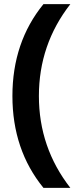

<svg xmlns="http://www.w3.org/2000/svg" viewBox="-20 -734 380 928"><path d="M40 -270Q40 -530 190 -714H320Q168 -519 168 -270Q168 -21 320 174H190Q40 -10 40 -270Z"/></svg>

Font: Prompt Medium
Style: Regular
Weight: 500
Designer: Katatrad Team
Foundry: CadsonDemak
Version: Version 1.001